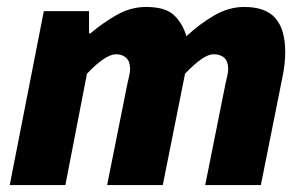

<svg xmlns="http://www.w3.org/2000/svg" viewBox="-20 -532 878 552"><path d="M8 0 106 -500H236V-436H240Q275 -466 315.5 -489Q356 -512 400 -512Q454 -512 479 -489.5Q504 -467 516 -428Q555 -464 596.5 -488Q638 -512 682 -512Q744 -512 772 -479.5Q800 -447 800 -382Q800 -348 792 -310L730 0H570L628 -290Q631 -304 633.5 -314.5Q636 -325 636 -334Q636 -355 625 -365.5Q614 -376 594 -376Q565 -376 512 -320L448 0H288L346 -290Q349 -304 351.5 -314.5Q354 -325 354 -334Q354 -355 343 -365.5Q332 -376 314 -376Q283 -376 230 -320L168 0Z"/></svg>

Font: mr_Source Sans Pro
Style: Italic
Weight: 900
Italic angle: -11°
Designer: Paul D. Hunt
Foundry: Adobe Systems Incorporated
Version: Version 1.076;July 10, 2024;FontCreator 11.5.0.2430 64-bit